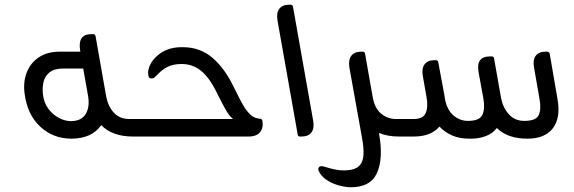

<svg xmlns="http://www.w3.org/2000/svg" viewBox="-20 -576 2421 810"><path d="M525 -74H586L599 0H541Q454 0 407 -48Q367 9 281 9Q205 9 150.5 -41Q96 -91 84 -179Q77 -229 92.5 -269.5Q108 -310 143.5 -334Q179 -358 232 -358H319L318 -364Q307 -432 366 -432H373Q381 -432 383 -424L428 -169Q436 -127 460.5 -100.5Q485 -74 525 -74ZM279 -65Q323 -65 341.5 -95Q360 -125 351 -174L331 -287H248Q210 -287 190 -271.5Q170 -256 164 -231.5Q158 -207 161 -179Q165 -142 184.5 -116.5Q204 -91 229.5 -78Q255 -65 279 -65Z M1028 0H568L555 -74H963Q946 -88 930.5 -116Q915 -144 890 -194Q864 -247 829 -276.5Q794 -306 746 -306Q712 -306 688 -294.5Q664 -283 641 -258Q636 -253 631.5 -249Q627 -245 619 -245Q609 -245 606.5 -255Q604 -265 605 -276Q612 -317 651.5 -347.5Q691 -378 751 -377Q824 -377 876.5 -332Q929 -287 967 -207Q990 -160 1005 -133.5Q1020 -107 1039 -90Q1054 -77 1077 -75Q1086 -74 1087 -66Q1092 -38 1077.5 -19Q1063 0 1028 0Z M1252 0H1246Q1237 0 1236 -8L1151 -488Q1145 -521 1158 -538.5Q1171 -556 1199 -556H1206Q1214 -556 1216 -548L1301 -68Q1307 -35 1294 -17.5Q1281 0 1252 0Z M1711 -74 1723 0H1663Q1638 0 1617 -4Q1596 -8 1579 -15V-13Q1598 92 1570.5 153.5Q1543 215 1457 214Q1431 213 1403.5 204.5Q1376 196 1355 181Q1334 166 1325 146Q1321 137 1324.5 131Q1328 125 1337 125Q1341 125 1344.5 126Q1348 127 1351 128Q1374 135 1392.5 139Q1411 143 1432 143Q1476 142 1494 125Q1512 108 1513.5 77Q1515 46 1507 4L1454 -291Q1449 -323 1462 -340.5Q1475 -358 1503 -358H1509Q1519 -358 1520 -350L1552 -168Q1560 -120 1587.5 -97Q1615 -74 1649 -74Z M2299 -350 2332 -158Q2346 -79 2312.5 -35Q2279 9 2205 9Q2121 9 2076 -36Q2060 -14 2031 -2.5Q2002 9 1967 9Q1920 10 1887.5 -4.5Q1855 -19 1834 -42Q1798 0 1726 0H1701L1688 -74H1726Q1766 -74 1776.5 -100.5Q1787 -127 1779 -169L1764 -254Q1758 -287 1771 -304.5Q1784 -322 1812 -322H1820Q1828 -322 1829 -313L1856 -168L1857 -159Q1866 -112 1893 -89Q1920 -66 1954 -66Q2004 -66 2015.5 -92.5Q2027 -119 2019 -162L1999 -271Q1987 -338 2047 -338H2054Q2063 -338 2064 -331L2094 -162Q2102 -121 2127 -93.5Q2152 -66 2192 -66Q2242 -66 2253 -91Q2264 -116 2256 -159L2233 -291Q2227 -323 2240 -340.5Q2253 -358 2281 -358H2288Q2296 -358 2299 -350Z"/></svg>

Font: Zain
Style: Italic
Weight: 400
Italic angle: -10°
Designer: Zain,Boutros
Foundry: Mobile Telecommunications Company (Zain), 2024
Version: Version 1.51; ttfautohint (v1.8.4)